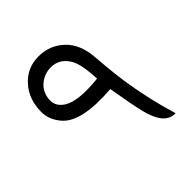

<svg xmlns="http://www.w3.org/2000/svg" viewBox="-187 -848 983 983"><g transform="rotate(-45 304.0 -357.0)"><path d="M380.9 -329.6Q157.7 -312.5 89.4 -392.1Q47.9 -440.4 47.9 -495.1Q47.9 -588.4 102.5 -647.9Q156.7 -708 239.3 -708Q320.8 -708 378.4 -652.8Q434.1 -599.1 441.4 -500Q451.7 -365.7 464.8 -286.1Q487.3 -146 529.8 -5.9H525.4Q450.2 -5.9 418.9 -131.8Q402.3 -199.7 380.9 -329.6ZM371.1 -415.5 367.2 -463.9Q360.8 -538.1 335.4 -574.7Q301.8 -623.5 245.1 -624Q198.2 -624 161.6 -593.8Q124 -562 121.6 -509.8Q119.6 -463.9 163.6 -436.5Q223.1 -399.4 371.1 -415.5Z"/></g></svg>

Font: Gandom FD
Style: FD
Weight: 400
Foundry: DejaVu fonts team - Redesigned by Saber Rastikerdar - Based on Samim Font
Version: Version 0.6